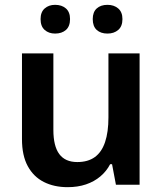

<svg xmlns="http://www.w3.org/2000/svg" viewBox="-20 -765 674 795"><path d="M558 -544V0H460L444 -85H436Q421 -56 395.5 -34.5Q370 -13 336 -1.5Q302 10 260 10Q204 10 161.5 -11.5Q119 -33 95 -77Q71 -121 71 -189V-544H201V-227Q201 -160 225.5 -127Q250 -94 300 -94Q344 -94 372.5 -114.5Q401 -135 415 -176.5Q429 -218 429 -279V-544ZM148 -686Q148 -715 165 -730Q182 -745 208 -745Q236 -745 253 -730Q270 -715 270 -686Q270 -656 253 -641Q236 -626 208 -626Q182 -626 165 -641Q148 -656 148 -686ZM364 -686Q364 -715 380.5 -730Q397 -745 425 -745Q452 -745 469.5 -730Q487 -715 487 -686Q487 -656 469.5 -641Q452 -626 425 -626Q397 -626 380.5 -641Q364 -656 364 -686Z"/></svg>

Font: Noto Sans Hebrew Thin SemiBold
Style: Regular
Weight: 600
Version: Version 3.001